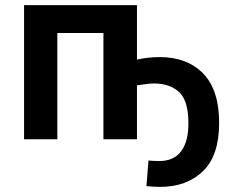

<svg xmlns="http://www.w3.org/2000/svg" viewBox="-20 -544 909 750"><path d="M606 186Q579 186 552 183L560 83Q569 84 580 84.5Q591 85 602 85Q659 85 687.5 47Q716 9 716 -62Q716 -151 679.5 -184.5Q643 -218 581 -218Q565 -218 543 -214.5Q521 -211 515 -211V0H384V-415H204V0H74V-524H515V-311Q535 -316 559 -318.5Q583 -321 604 -321Q711 -321 773.5 -257Q836 -193 836 -64Q836 64 772.5 125Q709 186 606 186Z"/></svg>

Font: Ubuntu Sans
Style: Bold
Weight: 700
Designer: Dalton Maag Ltd
Foundry: Dalton Maag Ltd
Version: Version 1.006; ttfautohint (v1.8.4.7-5d5b)